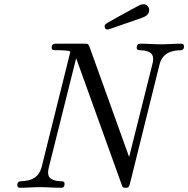

<svg xmlns="http://www.w3.org/2000/svg" viewBox="-20 -890 892 910"><path d="M476 -765C476 -761 478 -750 489 -750C496 -750 506 -755 651 -805C667 -811 687 -819 687 -842C687 -856 677 -870 660 -870C648 -870 636 -863 631 -860C472 -773 476 -777 476 -765ZM62 -12C62 -3 68 0 75 0C105 0 139 -3 170 -3C202 -3 237 0 268 0C274 0 286 0 286 -18C286 -30 279 -31 267 -31C210 -33 208 -59 208 -74C208 -77 208 -83 212 -99L341 -614L556 -17C561 -2 562 0 576 0C587 0 591 -1 596 -20L736 -584C752 -648 808 -651 837 -652C840 -652 852 -653 852 -670C852 -678 848 -683 839 -683C808 -683 775 -680 743 -680C711 -680 677 -683 646 -683C641 -683 628 -683 628 -664C628 -653 637 -652 646 -652C698 -650 706 -630 706 -609C706 -600 704 -593 702 -585L592 -146L405 -666C399 -682 398 -683 377 -683H252C236 -683 225 -683 225 -664C225 -652 233 -652 252 -652C259 -652 313 -652 313 -644C313 -643 313 -641 310 -631L178 -101C164 -46 127 -33 81 -31C73 -31 62 -30 62 -12Z"/></svg>

Font: CMU Serif
Style: Italic
Weight: 500
Italic angle: -14.04°
Version: Version 0.7.0